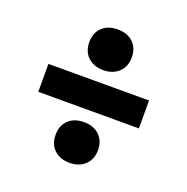

<svg xmlns="http://www.w3.org/2000/svg" viewBox="-106 -762 744 763"><g transform="rotate(20 266.0 -380.0)"><path d="M266 -490Q226.5 -490 201.5 -513Q176.5 -536 176.5 -576Q176.5 -616 200.8 -639Q225 -662 266 -662Q307.5 -662 331.8 -638.5Q356 -615 356 -576Q356 -537 331 -513.5Q306 -490 266 -490ZM53.5 -321V-439H479V-321ZM266 -98Q226.5 -98 201.5 -121Q176.5 -144 176.5 -184Q176.5 -223.5 200.8 -246.8Q225 -270 266 -270Q307.5 -270 331.8 -246.2Q356 -222.5 356 -184Q356 -145 331 -121.5Q306 -98 266 -98Z"/></g></svg>

Font: Encode Sans SmCnd
Style: Bold
Weight: 700
Width: 4
Designer: Multiple Designers
Foundry: Impallari Type
Version: Version 3.002; ttfautohint (v1.8.3) -l 8 -r 50 -G 200 -x 14 